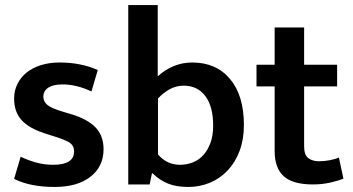

<svg xmlns="http://www.w3.org/2000/svg" viewBox="-20 -732 1399 762"><path d="M343 -369Q284 -397 228 -397Q191 -397 171.5 -384Q152 -371 152 -348Q152 -329 168 -315.5Q184 -302 232 -288L262 -279Q326 -260 358.5 -227Q391 -194 391 -140Q391 -71 339 -30.5Q287 10 197 10Q100 10 36 -22L62 -110Q91 -96 123.5 -87Q156 -78 191 -78Q274 -78 274 -131Q274 -155 254.5 -167Q235 -179 188 -193L157 -203Q95 -223 65.5 -255.5Q36 -288 36 -341Q36 -372 49 -398.5Q62 -425 85.5 -444Q109 -463 142.5 -473.5Q176 -484 217 -484Q258 -484 296.5 -476.5Q335 -469 368 -454Z M948 -236Q948 -179 931 -133.5Q914 -88 884 -56Q854 -24 813.5 -7Q773 10 727 10Q680 10 646.5 -3.5Q613 -17 586 -44H583L574 0H489V-712H606V-429Q634 -455 669 -469.5Q704 -484 743 -484Q838 -484 893 -418.5Q948 -353 948 -236ZM826 -234Q826 -309 795 -350.5Q764 -392 709 -392Q678 -392 652 -377Q626 -362 607 -341V-119Q623 -100 645 -89Q667 -78 695 -78Q720 -78 744 -87Q768 -96 786 -115.5Q804 -135 815 -164Q826 -193 826 -234Z M1318 -389H1187V-151Q1187 -117 1203.5 -104.5Q1220 -92 1246 -92Q1266 -92 1288 -96Q1310 -100 1325 -107L1343 -23Q1324 -15 1291.5 -7.5Q1259 0 1222 0Q1141 0 1105.5 -33Q1070 -66 1070 -132V-389H998V-475H1070V-623H1187V-475H1318Z"/></svg>

Font: Mukta SemiBold
Style: Regular
Weight: 600
Designer: Girish Dalvi and Yashodeep Gholap
Foundry: Ek Type
Version: Version 2.538;PS 1.002;hotconv 16.6.51;makeotf.lib2.5.65220;